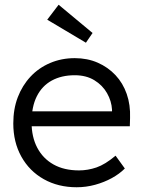

<svg xmlns="http://www.w3.org/2000/svg" viewBox="-20 -779 602 809"><path d="M36 -259Q36 -320 55 -369.5Q74 -419 108.5 -456Q143 -493 191 -513.5Q239 -534 295 -534Q348 -534 391.5 -515Q435 -496 466.5 -462.5Q498 -429 514 -383Q530 -337 528 -282L527 -247H92L81 -310H470L452 -293V-317Q450 -353 431 -386.5Q412 -420 377.5 -441Q343 -462 295 -462Q239 -462 198 -439.5Q157 -417 135 -373Q113 -329 113 -264Q113 -202 137 -156.5Q161 -111 205.5 -86Q250 -61 313 -61Q350 -61 386.5 -73.5Q423 -86 467 -123L506 -69Q483 -46 451 -28.5Q419 -11 381 -0.5Q343 10 303 10Q225 10 164.5 -24Q104 -58 70 -119Q36 -180 36 -259ZM342 -599 179 -696 227 -759 370 -640Z"/></svg>

Font: Mach Light
Style: Regular
Weight: 300
Version: Version 1.002